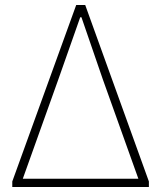

<svg xmlns="http://www.w3.org/2000/svg" viewBox="-20 -746 643 766"><path d="M29 0H574V-22L320 -726H284L29 -22ZM71 -33 213 -430 300 -677H305L390 -430L532 -33Z"/></svg>

Font: SSpoqa Han Sans Neo Thin
Style: Regular
Weight: 100
Designer: [Spoqa Han Sans Neo] Dong-huui Kim  Younghwa Kang  Yujin Lee  [Noto Sans] Ryoko NISHIZUKA  (kana & ideographs); Paul D. 
Foundry: Spoqa (http://www.spoqa-han-sans.com)
Version: Version 1.000